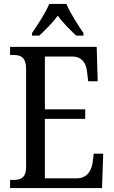

<svg xmlns="http://www.w3.org/2000/svg" viewBox="-20 -951 576 971"><path d="M142 -784V-771H179C210 -801 246 -835 272 -872C298 -835 334 -801 365 -771H402V-784C376 -822 334 -886 316 -931H229C211 -886 168 -822 142 -784ZM31 0H496L502 -174H454L449 -132C443 -88 421 -49 367 -49H207V-350H411V-398H207V-665H346C398 -665 418 -626 421 -582L426 -540H474L469 -714H31V-673H47C83 -673 112 -664 112 -601V-108C112 -51 85 -41 47 -41H31Z"/></svg>

Font: Noto Serif Khmer Condensed
Style: Regular
Weight: 400
Width: 3
Designer: Danh Hong and the Monotype Design Team
Foundry: Monotype Imaging Inc.
Version: Version 2.004